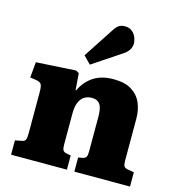

<svg xmlns="http://www.w3.org/2000/svg" viewBox="-118 -921 948 1023"><g transform="rotate(15 356.0 -409.0)"><path d="M36 0V-79L71 -86Q87 -88 92 -97.5Q97 -107 97 -133V-362Q97 -392 91 -403.5Q85 -415 62 -419L28 -424L36 -510L255 -523L272 -513L279 -421H282Q306 -472 350 -501Q394 -530 461 -530Q522 -530 559.5 -507Q597 -484 614 -445Q631 -406 631 -357V-125Q631 -104 636.5 -95.5Q642 -87 661 -84L692 -79V0H385V-78L407 -82Q423 -85 428 -94Q433 -103 433 -124V-313Q433 -347 427 -366.5Q421 -386 408 -395Q395 -404 374 -404Q352 -404 334.5 -394Q317 -384 306 -360.5Q295 -337 295 -297V-127Q295 -105 299.5 -95.5Q304 -86 319 -83L344 -78V0ZM317 -572 277 -613 389 -784Q403 -805 416 -811.5Q429 -818 445 -818Q471 -818 486.5 -804.5Q502 -791 508.5 -773Q515 -755 515 -741Q515 -725 506 -708.5Q497 -692 476 -678Z"/></g></svg>

Font: Literata 18pt ExtraBold
Style: Regular
Weight: 800
Designer: Latin by Veronika Burian and Jose Scaglione. Greek by Irene Vlachou. Cyrillic by Vera Evstafieva.
Foundry: TypeTogether
Version: Version 3.103;gftools[0.9.29]